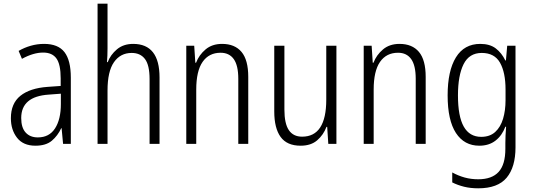

<svg xmlns="http://www.w3.org/2000/svg" viewBox="-20 -780 2888 1041"><path d="M219 -542Q295 -542 329.5 -497.5Q364 -453 364 -359V0H322L314 -85H312Q293 -44 261 -17Q229 10 172 10Q106 10 72.5 -33Q39 -76 39 -139Q39 -219 90.5 -260.5Q142 -302 238 -309L309 -314V-355Q309 -431 286 -463Q263 -495 214 -495Q161 -495 99 -461L81 -504Q112 -522 147 -532Q182 -542 219 -542ZM244 -267Q95 -257 95 -140Q95 -88 119 -61.5Q143 -35 185 -35Q247 -35 278.5 -84Q310 -133 310 -216V-272Z M563 -518Q563 -477 560 -443H564Q579 -483 614 -512.5Q649 -542 702 -542Q845 -542 845 -360V0H791V-351Q791 -427 766 -460Q741 -493 694 -493Q633 -493 598 -443Q563 -393 563 -289V0H509V-760H563Z M1184 -542Q1253 -542 1289.5 -498.5Q1326 -455 1326 -363V0H1272V-353Q1272 -425 1247.5 -459.5Q1223 -494 1176 -494Q1113 -494 1078.5 -444.5Q1044 -395 1044 -294V0H990V-532H1033L1039 -440H1043Q1059 -482 1094.5 -512Q1130 -542 1184 -542Z M1804 -532V0H1760L1754 -92H1750Q1734 -49 1700 -19.5Q1666 10 1610 10Q1536 10 1501.5 -37.5Q1467 -85 1467 -176V-532H1522V-186Q1522 -110 1546 -74.5Q1570 -39 1618 -39Q1749 -39 1749 -240V-532Z M2146 -542Q2215 -542 2251.5 -498.5Q2288 -455 2288 -363V0H2234V-353Q2234 -425 2209.5 -459.5Q2185 -494 2138 -494Q2075 -494 2040.5 -444.5Q2006 -395 2006 -294V0H1952V-532H1995L2001 -440H2005Q2021 -482 2056.5 -512Q2092 -542 2146 -542Z M2584 -542Q2636 -542 2668 -517.5Q2700 -493 2720 -452H2723L2730 -532H2775V19Q2775 126 2727 183.5Q2679 241 2573 241Q2531 241 2496.5 232.5Q2462 224 2432 209V155Q2465 173 2499.5 182.5Q2534 192 2573 192Q2647 192 2683.5 152Q2720 112 2720 27V-4Q2720 -24 2721 -46Q2722 -68 2724 -93H2720Q2702 -45 2666.5 -17.5Q2631 10 2579 10Q2497 10 2452 -59Q2407 -128 2407 -263Q2407 -396 2452 -469Q2497 -542 2584 -542ZM2592 -493Q2524 -493 2493.5 -432Q2463 -371 2463 -263Q2463 -149 2494.5 -93.5Q2526 -38 2589 -38Q2636 -38 2665 -64.5Q2694 -91 2707.5 -136Q2721 -181 2721 -237V-294Q2721 -387 2691 -440Q2661 -493 2592 -493Z"/></svg>

Font: Noto Sans Gurmukhi Condensed Light
Style: Regular
Weight: 300
Width: 3
Designer: Jelle Bosma - Monotype Design Team
Foundry: Monotype Imaging Inc.
Version: Version 2.004; ttfautohint (v1.8.4.7-5d5b)